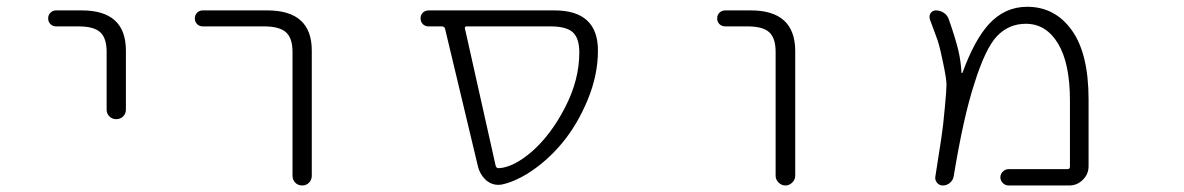

<svg xmlns="http://www.w3.org/2000/svg" viewBox="-20 -576 3540 574"><path d="M147.5 -497.1Q137.7 -497.1 130.9 -503.9Q124 -510.7 124 -521Q124 -531.2 130.9 -538.1Q137.7 -544.9 147.5 -544.9H224.6Q356.4 -544.9 356.4 -424.8V-248Q356.4 -236.3 348.1 -228Q339.8 -219.7 327.6 -219.7Q315.4 -219.7 307.1 -228Q298.8 -236.3 298.8 -248V-420.9Q298.8 -461.9 279.8 -479.5Q260.7 -497.1 214.8 -497.1Z M585.9 -497.1Q576.2 -497.1 569.3 -503.9Q562.5 -510.7 562.5 -521Q562.5 -531.2 569.3 -538.1Q576.2 -544.9 585.9 -544.9H779.3Q912.1 -544.9 912.1 -424.8V-50.8Q912.1 -38.1 903.8 -29.8Q895.5 -21.5 883.3 -21.5Q871.1 -21.5 862.8 -29.8Q854.5 -38.1 854.5 -50.8V-420.9Q854.5 -461.9 835 -479.5Q815.4 -497.1 769.5 -497.1Z M1375 -497.1Q1368.2 -497.1 1370.1 -490.2L1461.9 -80.1Q1463.9 -73.2 1470.7 -73.2Q1514.6 -75.2 1570.3 -123Q1627.9 -173.8 1669.9 -255.9Q1711.9 -337.9 1711.9 -418.9Q1711.9 -461.9 1692.4 -479.5Q1672.9 -497.1 1626 -497.1ZM1767.6 -424.8Q1767.6 -351.6 1736.8 -277.3Q1706.1 -203.1 1660.2 -147.9Q1614.3 -92.8 1556.6 -56.6Q1516.6 -32.2 1480.5 -24.4Q1474.6 -23.4 1468.8 -23.4Q1451.2 -23.4 1435.5 -35.2Q1416 -51.8 1409.2 -77.1L1310.5 -490.2Q1308.6 -497.1 1300.8 -497.1H1260.7Q1251 -497.1 1244.1 -503.9Q1237.3 -510.7 1237.3 -521.5Q1237.3 -531.2 1244.1 -538.1Q1251 -544.9 1261.7 -544.9H1635.7Q1636.7 -544.9 1637.7 -544.9Q1767.6 -544.9 1767.6 -424.8Z M2148.4 -497.1Q2137.7 -497.1 2130.9 -503.9Q2124 -510.7 2124 -521Q2124 -531.2 2130.9 -538.1Q2137.7 -544.9 2148.4 -544.9H2224.6Q2356.4 -544.9 2357.4 -424.8V-50.8Q2357.4 -39.1 2348.6 -30.3Q2339.8 -21.5 2328.1 -21.5Q2316.4 -21.5 2307.6 -30.3Q2298.8 -39.1 2298.8 -50.8V-420.9Q2298.8 -461.9 2279.8 -479.5Q2260.7 -497.1 2214.8 -497.1Z M2995.1 -21.5Q2985.4 -21.5 2978 -28.8Q2970.7 -36.1 2970.7 -45.9Q2970.7 -55.7 2978 -63Q2985.4 -70.3 2995.1 -70.3H3171.9Q3178.7 -70.3 3178.7 -78.1V-275.4Q3178.7 -386.7 3143.1 -445.8Q3107.4 -504.9 3046.9 -504.9Q2996.1 -504.9 2960.9 -468.3Q2925.8 -431.6 2892.6 -325.2Q2860.4 -226.6 2831.1 -48.8Q2829.1 -37.1 2819.8 -29.3Q2810.5 -21.5 2798.8 -21.5Q2788.1 -21.5 2781.2 -29.8Q2774.4 -38.1 2776.4 -48.8Q2789.1 -127.9 2793.9 -161.1Q2799.8 -199.2 2804.7 -254.9Q2809.6 -305.7 2809.6 -323.2Q2809.6 -339.8 2799.8 -386.7Q2791 -430.7 2783.2 -455.1Q2776.4 -473.6 2759.8 -518.6Q2758.8 -522.5 2758.8 -525.4Q2758.8 -531.2 2761.7 -536.1Q2767.6 -544.9 2778.3 -544.9Q2791 -544.9 2801.8 -537.6Q2812.5 -530.3 2816.4 -518.6Q2835.9 -462.9 2844.7 -426.8Q2852.5 -394.5 2854.5 -358.4Q2854.5 -357.4 2855.5 -357.4Q2856.4 -357.4 2857.4 -358.4Q2892.6 -455.1 2935.5 -502.9Q2983.4 -555.7 3050.8 -555.7Q3133.8 -555.7 3184.1 -485.8Q3234.4 -416 3234.4 -278.3V-79.1Q3234.4 -55.7 3217.3 -38.6Q3200.2 -21.5 3176.8 -21.5Z"/></svg>

Font: Rounded Mgen+ 1m light
Style: Regular
Weight: 200
Designer: [Source Han Sans]
Ryoko NISHIZUKA  (kana & ideographs); Paul D. Hunt (Latin, Greek & Cyrillic); Wenlong ZHANG  (bopomofo
Version: Version 1.059.20150602